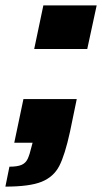

<svg xmlns="http://www.w3.org/2000/svg" viewBox="-42 -530 379 713"><path d="M85 -348 119 -510H317L282 -348ZM75 15 79 0H11L45 -162H243L218 -41Q199 46 178 86.5Q157 127 112.5 145Q68 163 -22 163L-7 89Q22 89 37.5 82.5Q53 76 60.5 60.5Q68 45 75 15Z"/></svg>

Font: Saira Semi Condensed Black
Style: Italic
Weight: 900
Width: 4
Italic angle: -12°
Designer: Hector Gatti with collaboration of the Omnibus-Type team
Foundry: Omnibus-Type
Version: Version 1.001; ttfautohint (v1.8)